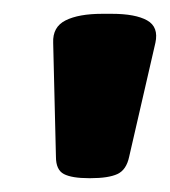

<svg xmlns="http://www.w3.org/2000/svg" viewBox="-20 -722 246 278"><path d="M109 -464Q84 -464 72.5 -470Q61 -476 61 -495L57 -660Q56 -683 75 -692.5Q94 -702 128 -702H142Q176 -702 193 -692.5Q210 -683 205 -660L167 -495Q163 -476 150 -470Q137 -464 111 -464Z"/></svg>

Font: Asap Semi Condensed Semi Condensed Black
Style: Italic
Weight: 900
Width: 4
Italic angle: -6°
Designer: Pablo Cosgaya
Foundry: Omnibus-Type
Version: Version 3.001; ttfautohint (v1.8.4.7-5d5b)